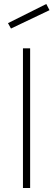

<svg xmlns="http://www.w3.org/2000/svg" viewBox="-20 -942 268 962"><path d="M95 0V-700H131V0ZM20 -826 212 -922 228 -891 35 -799Z"/></svg>

Font: TypoPRO Titillium Text
Style: 1 wt
Weight: 100
Designer: Accademia di Belle Arti di Urbino and others
Foundry: Accademia di Belle Arti di Urbino and others.
Version: Version 25.000